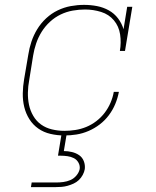

<svg xmlns="http://www.w3.org/2000/svg" viewBox="-20 -548 640 788"><path d="M244 8Q215 8 187 1.5Q159 -5 137 -20.5Q115 -36 100.5 -59Q86 -82 79.5 -109Q73 -136 73.5 -165Q74 -194 79 -223L96 -323Q100 -350 109 -377Q118 -404 133 -428.5Q148 -453 169.5 -473Q191 -493 217 -505.5Q243 -518 270.5 -523Q298 -528 325 -528Q352 -528 378 -523Q404 -518 426.5 -505.5Q449 -493 464.5 -472.5Q480 -452 487 -428L502 -520H523L493 -339H472Q478 -373 473 -406.5Q468 -440 447.5 -464.5Q427 -489 395 -499Q363 -509 329 -509Q304 -509 278.5 -504.5Q253 -500 229 -488.5Q205 -477 185 -458.5Q165 -440 151 -417.5Q137 -395 128.5 -370Q120 -345 116 -320L100 -220Q95 -194 94.5 -168Q94 -142 99 -118Q104 -94 116.5 -72.5Q129 -51 148.5 -37Q168 -23 193 -17Q218 -11 244 -11Q266 -11 289 -14.5Q312 -18 334 -27Q356 -36 375.5 -51Q395 -66 409.5 -85Q424 -104 433.5 -126Q443 -148 447 -171H468Q463 -145 453 -121Q443 -97 427 -75.5Q411 -54 389.5 -37.5Q368 -21 343.5 -10.5Q319 0 294 4Q269 8 244 8ZM107 220 110 201H210Q225 201 240 199Q255 197 269 191Q283 185 293.5 172.5Q304 160 307 146Q309 132 302 119.5Q295 107 283 101Q271 95 257 93Q243 91 229 91H218L233 0H254L242 72Q259 72 275.5 76Q292 80 305 89Q318 98 324 113.5Q330 129 328 146Q326 158 319.5 170Q313 182 303.5 191Q294 200 282 205.5Q270 211 257.5 214.5Q245 218 232.5 219Q220 220 207 220Z"/></svg>

Font: Iosevka Etoile Thin Oblique
Style: Regular
Weight: 100
Italic angle: -9°
Designer: Belleve Invis
Foundry: Belleve Invis
Version: Version 15.5.2; ttfautohint (v1.8.4)